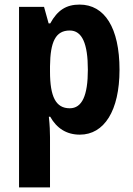

<svg xmlns="http://www.w3.org/2000/svg" viewBox="-20 -577 580 837"><path d="M327 -557C269 -557 231 -533 199 -475H192L172 -547H63V240H198V21C198 -1 197 -31 193 -68H199C227 -18 270 10 328 10C434 10 501 -94 501 -273C501 -456 436 -557 327 -557ZM284 -444C338 -444 363 -387 363 -273C363 -161 338 -105 284 -105C223 -105 198 -156 198 -265V-288C199 -396 223 -444 284 -444Z"/></svg>

Font: Noto Sans Armenian Condensed
Style: Regular
Weight: 400
Width: 3
Designer: Monotype Design Team
Foundry: Monotype Imaging Inc.
Version: Version 2.008